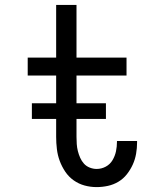

<svg xmlns="http://www.w3.org/2000/svg" viewBox="-20 -755 640 783"><path d="M374 8Q349 8 325 1.5Q301 -5 280.5 -19.5Q260 -34 246 -55Q232 -76 223.5 -99Q215 -122 212 -147Q209 -172 209 -197V-447H93V-520H209V-735H292V-520H496V-447H292V-197Q292 -182 293 -167.5Q294 -153 297.5 -139Q301 -125 307 -111.5Q313 -98 322.5 -87.5Q332 -77 346 -71.5Q360 -66 374 -66Q394 -66 411.5 -75.5Q429 -85 439 -102Q449 -119 453 -138Q457 -157 457 -177V-180H539V-174Q539 -151 535 -128Q531 -105 521.5 -84Q512 -63 497.5 -44.5Q483 -26 463 -14Q443 -2 420 3Q397 8 374 8ZM412 -270H110V-334H412Z"/></svg>

Font: Iosevka HT Extended
Style: Regular
Weight: 400
Width: 7
Monospace: yes
Designer: Belleve Invis
Foundry: Belleve Invis
Version: Version 32.3.0; ttfautohint (v1.8.4)